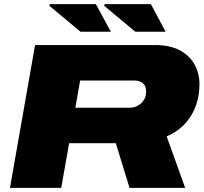

<svg xmlns="http://www.w3.org/2000/svg" viewBox="-20 -905 983 925"><path d="M28 0 149 -688H725Q799 -688 846.5 -662.5Q894 -637 917.5 -594Q941 -551 941 -499Q941 -443 923 -394Q905 -345 870 -307.5Q835 -270 783 -248L872 0H604L538 -215H313L275 0ZM343 -386H605Q625 -386 643 -395.5Q661 -405 672.5 -422.5Q684 -440 684 -465Q684 -491 668.5 -504Q653 -517 628 -517H366ZM368 -752 218 -877 220 -885H442L514 -752ZM632 -752 482 -877 484 -885H707L778 -752Z"/></svg>

Font: Archivo Expanded Black
Style: Italic
Weight: 900
Width: 7
Italic angle: -10°
Designer: Hector Gatti
Foundry: Omnibus-Type
Version: Version 2.001